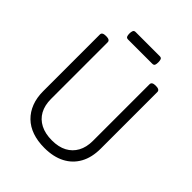

<svg xmlns="http://www.w3.org/2000/svg" viewBox="-307 -1331 1532 1532"><g transform="rotate(45 458.5 -565.5)"><path d="M461 19Q384 19 323.5 -2Q263 -23 221 -64Q179 -105 156.5 -163Q134 -221 134 -295V-934Q134 -948 145 -954.5Q156 -961 178 -961Q200 -961 211 -954.5Q222 -948 222 -934V-295Q222 -223 250 -172Q278 -121 331.5 -93.5Q385 -66 461 -66Q536 -66 587.5 -93.5Q639 -121 667 -172Q695 -223 695 -295V-934Q695 -948 706 -954.5Q717 -961 739 -961Q783 -961 783 -934V-295Q783 -196 744.5 -126Q706 -56 634 -18.5Q562 19 461 19ZM322 -1065Q305 -1065 300 -1076.5Q295 -1088 295 -1106Q295 -1125 300 -1137.5Q305 -1150 322 -1150H594Q612 -1150 616.5 -1137.5Q621 -1125 621 -1106Q621 -1088 616.5 -1076.5Q612 -1065 594 -1065Z"/></g></svg>

Font: Playwrite HU
Style: Regular
Weight: 400
Designer: Veronika Burian, José Scaglione
Foundry: TypeTogether
Version: Version 1.002